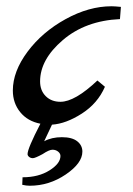

<svg xmlns="http://www.w3.org/2000/svg" viewBox="-20 -399 425 613"><path d="M121 52Q145 39 177.5 39Q210 39 226.5 52Q243 65 243 85Q243 122 190 158Q137 194 75 194Q64 194 51 191L52 167Q103 167 138 145Q173 123 173 99Q173 91 165.5 85Q158 79 147.5 79Q137 79 116 93Q92 106 85 106Q78 106 73 102Q68 98 68 93Q68 75 109 -4Q68 -12 44.5 -41Q21 -70 21 -110Q21 -171 68 -234Q115 -297 189.5 -338Q264 -379 336 -379Q346 -379 366 -377L363 -338Q253 -333 180.5 -271Q108 -209 108 -139Q108 -110 126 -92Q144 -74 173 -74Q219 -74 291 -142L315 -122Q292 -69 241.5 -36.5Q191 -4 146 -1Z"/></svg>

Font: Marck Script
Style: Regular
Weight: 400
Designer: Denis Masharov, Marck Fogel
Foundry: Denis Masharov
Version: Version 1.002